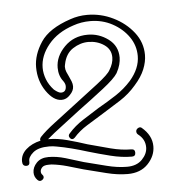

<svg xmlns="http://www.w3.org/2000/svg" viewBox="-38 -763 445 475"><g transform="rotate(-5 184.0 -525.5)"><path d="M13 -367Q3 -367 3 -379Q3 -396 17 -408.5Q31 -421 53 -426Q51 -430 55 -435Q68 -449 92.5 -467.5Q117 -486 143 -506Q176 -531 204.5 -553Q233 -575 238 -585Q248 -601 248 -616Q248 -636 231 -647.5Q214 -659 192 -659Q172 -659 153.5 -647Q135 -635 130 -609Q130 -608 129.5 -606.5Q129 -605 129 -603Q129 -596 131.5 -590Q134 -584 137 -578Q140 -572 142.5 -565.5Q145 -559 145 -553Q145 -542 135 -532Q126 -522 114 -522Q94 -522 76 -548Q58 -574 58 -608Q58 -639 78.5 -670Q99 -701 153 -719Q173 -726 195 -726Q229 -726 259.5 -711Q290 -696 309.5 -671Q329 -646 329 -615Q329 -598 321.5 -579.5Q314 -561 297 -542Q280 -522 257.5 -507.5Q235 -493 212 -479Q191 -466 171.5 -454Q152 -442 138 -426Q135 -423 132 -423Q128 -423 125 -428Q122 -433 127 -438Q142 -455 162 -468Q182 -481 203 -494Q226 -507 247.5 -521Q269 -535 286 -554Q311 -583 311 -614Q311 -640 296 -661.5Q281 -683 256 -696.5Q231 -710 201 -710Q179 -710 159 -703Q119 -690 96.5 -662.5Q74 -635 74 -605Q74 -591 79.5 -576.5Q85 -562 97 -549Q108 -540 114 -540Q127 -540 127 -555Q127 -561 122 -568Q111 -582 111 -602Q111 -630 134 -653.5Q157 -677 192 -677Q220 -677 243 -660Q266 -643 266 -614Q266 -606 263.5 -596.5Q261 -587 255 -576Q247 -563 217.5 -540Q188 -517 154 -492Q131 -474 109 -457.5Q87 -441 72 -428H75Q95 -428 119.5 -421.5Q144 -415 168 -407Q197 -399 224 -392Q251 -385 275 -385Q284 -385 284 -376Q284 -367 275 -367Q250 -367 222 -374Q194 -381 167 -389Q148 -395 128.5 -400Q109 -405 92 -408Q87 -409 82.5 -409.5Q78 -410 73 -410Q46 -410 33 -399Q20 -388 21 -377V-375Q21 -367 13 -367ZM261 -325Q236 -325 208.5 -332Q181 -339 153 -346Q133 -352 113.5 -357.5Q94 -363 75 -365H68Q56 -365 51.5 -360Q47 -355 47 -350Q47 -345 50 -342Q53 -339 53 -336Q53 -331 47.5 -328Q42 -325 37 -330Q29 -338 29 -349Q29 -362 39.5 -373Q50 -384 69 -384Q89 -384 111 -377.5Q133 -371 155 -364Q183 -357 210 -350Q237 -343 261 -343Q285 -343 298.5 -357Q312 -371 312 -387Q312 -407 295 -420Q291 -423 291 -428Q291 -433 296 -436Q301 -439 305 -436Q330 -415 330 -388Q330 -364 311.5 -344.5Q293 -325 261 -325Z"/></g></svg>

Font: Neonderthaw
Style: Regular
Weight: 400
Designer: Robert E. Leuschke
Foundry: Robert E. Leuschke
Version: Version 1.010; ttfautohint (v1.8.3)